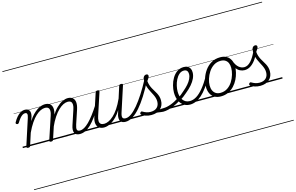

<svg xmlns="http://www.w3.org/2000/svg" viewBox="-193 -1613 4182 2717"><g transform="rotate(-15 1898.5 -255.0)"><path d="M76 15Q64 15 56.5 10Q49 5 52 -6L178 -394Q191 -433 185.5 -451Q180 -469 157 -469Q137 -469 117.5 -456.5Q98 -444 78 -419.5Q58 -395 36 -359Q30 -351 24 -348.5Q18 -346 7 -350Q-5 -354 -7 -362Q-9 -370 -4 -379Q18 -419 44.5 -450Q71 -481 101.5 -499Q132 -517 166 -517Q189 -517 205 -509.5Q221 -502 230 -487Q239 -472 240 -451Q241 -430 235 -404L213 -337Q245 -388 278 -422.5Q311 -457 343 -478.5Q375 -500 404.5 -509.5Q434 -519 460 -519Q506 -519 533 -497.5Q560 -476 565 -433.5Q570 -391 550 -329L443 -4Q439 6 433 10.5Q427 15 412 15Q400 15 392 10Q384 5 388 -6L499 -341Q513 -381 512.5 -409.5Q512 -438 496.5 -453.5Q481 -469 446 -469Q417 -469 382.5 -453Q348 -437 311.5 -403Q275 -369 237.5 -314Q200 -259 164 -181L107 -4Q104 6 97.5 10.5Q91 15 76 15ZM832 17Q803 17 784 7Q765 -3 756 -22.5Q747 -42 748.5 -69.5Q750 -97 762 -132L831 -341Q845 -381 844.5 -409.5Q844 -438 829 -453.5Q814 -469 780 -469Q751 -469 716.5 -452.5Q682 -436 644.5 -400.5Q607 -365 569.5 -308.5Q532 -252 496 -171H472Q504 -263 544.5 -328.5Q585 -394 629 -436.5Q673 -479 716 -499Q759 -519 795 -519Q839 -519 865.5 -497Q892 -475 897 -433Q902 -391 882 -329L815 -128Q798 -77 804.5 -54Q811 -31 846 -31Q856 -31 859.5 -23.5Q863 -16 861.5 -7Q860 2 852.5 9.5Q845 17 832 17ZM0 605H989V615H0ZM0 -20H989V0H0ZM0 -505H989V-500H0ZM0 -1125H989V-1115H0Z M832 17Q821 17 816.5 9.5Q812 2 813.5 -7Q815 -16 823.5 -23.5Q832 -31 847 -31Q877 -31 909.5 -49Q942 -67 979.5 -104Q1017 -141 1059.5 -197Q1102 -253 1151 -330Q1158 -341 1167 -339.5Q1176 -338 1181 -330Q1186 -322 1180 -312Q1127 -225 1081.5 -162Q1036 -99 995 -59.5Q954 -20 914 -1.5Q874 17 832 17ZM989 605V615ZM989 -20V0ZM989 -505V-500ZM989 -1125V-1115Z M1189 16Q1145 16 1116 -4.5Q1087 -25 1079.5 -66.5Q1072 -108 1093 -172L1199 -494Q1204 -506 1210 -510.5Q1216 -515 1230 -515Q1246 -515 1252.5 -509Q1259 -503 1254 -491L1147 -165Q1133 -123 1133.5 -93.5Q1134 -64 1151.5 -49Q1169 -34 1202 -34Q1232 -34 1267.5 -50Q1303 -66 1341 -101Q1379 -136 1416.5 -191.5Q1454 -247 1490 -327L1544 -496Q1548 -508 1554 -512.5Q1560 -517 1574 -517Q1591 -517 1597.5 -511.5Q1604 -506 1599 -494L1480 -128Q1463 -77 1471 -54Q1479 -31 1517 -31Q1527 -31 1531 -23.5Q1535 -16 1533.5 -7Q1532 2 1524 9.5Q1516 17 1502 17Q1476 17 1457.5 9Q1439 1 1429 -14.5Q1419 -30 1417 -52Q1415 -74 1421 -101L1442 -171Q1410 -118 1376 -82.5Q1342 -47 1309 -25.5Q1276 -4 1245.5 6Q1215 16 1189 16ZM989 605H1660V615H989ZM989 -20H1660V0H989ZM989 -505H1660V-500H989ZM989 -1125H1660V-1115H989Z M1502 17Q1491 17 1487 9.5Q1483 2 1485.5 -7Q1488 -16 1496 -23.5Q1504 -31 1517 -31Q1555 -31 1600.5 -63.5Q1646 -96 1696.5 -156.5Q1747 -217 1802 -302Q1857 -387 1913 -493Q1919 -503 1928.5 -502Q1938 -501 1944 -492Q1950 -483 1944 -470Q1886 -356 1829 -266Q1772 -176 1717 -113Q1662 -50 1608.5 -16.5Q1555 17 1502 17ZM1659 605V615ZM1659 -20V0ZM1659 -505V-500ZM1659 -1125V-1115Z M2054 17Q2037 17 2018 13.5Q1999 10 1976 7.5Q1953 5 1923 7L1950 -16Q1979 -22 2000 -25.5Q2021 -29 2038 -30Q2055 -31 2068 -31Q2077 -31 2081 -23.5Q2085 -16 2083 -7Q2081 2 2073.5 9.5Q2066 17 2054 17ZM1880 19Q1836 19 1798.5 6.5Q1761 -6 1739 -24Q1731 -32 1731 -40.5Q1731 -49 1739 -57Q1748 -66 1755 -66Q1762 -66 1773 -58Q1795 -45 1822.5 -36Q1850 -27 1881 -27Q1942 -27 1975 -59Q2008 -91 2008 -147Q2008 -174 2000.5 -199Q1993 -224 1981 -248.5Q1969 -273 1955.5 -298Q1942 -323 1930 -350.5Q1918 -378 1910.5 -409Q1903 -440 1903 -476Q1903 -516 1917.5 -535Q1932 -554 1956 -554Q1970 -554 1976.5 -546.5Q1983 -539 1983 -529Q1983 -516 1974.5 -500.5Q1966 -485 1947 -460Q1950 -427 1959 -399.5Q1968 -372 1981 -347.5Q1994 -323 2008.5 -300.5Q2023 -278 2035.5 -254Q2048 -230 2055.5 -204Q2063 -178 2063 -147Q2063 -71 2013.5 -26Q1964 19 1880 19ZM1660 605H2210V615H1660ZM1660 -20H2210V0H1660ZM1660 -505H2210V-500H1660ZM1660 -1125H2210V-1115H1660Z M2052 17Q2040 17 2036 9.5Q2032 2 2035 -7Q2038 -16 2046.5 -23.5Q2055 -31 2068 -31Q2116 -31 2176 -52.5Q2236 -74 2302 -117Q2309 -122 2315.5 -119Q2322 -116 2326 -108Q2330 -100 2329 -92Q2328 -84 2320 -79Q2269 -46 2220.5 -24.5Q2172 -3 2129.5 7Q2087 17 2052 17ZM2210 605V615ZM2210 -20V0ZM2210 -505V-500ZM2210 -1125V-1115Z M2299 -113Q2328 -129 2354.5 -149.5Q2381 -170 2404 -192Q2446 -227 2477 -262.5Q2508 -298 2525.5 -334.5Q2543 -371 2543 -406Q2543 -436 2528 -453Q2513 -470 2483 -470Q2472 -470 2467.5 -477Q2463 -484 2464.5 -494Q2466 -504 2474 -511.5Q2482 -519 2495 -519Q2530 -519 2553 -505.5Q2576 -492 2587 -469Q2598 -446 2598 -414Q2598 -371 2578 -327.5Q2558 -284 2521 -241Q2484 -198 2432 -156Q2407 -133 2378 -112Q2349 -91 2319 -73ZM2210 605H2654V615H2210ZM2210 -20H2654V0H2210ZM2210 -505H2654V-500H2210ZM2210 -1125H2654V-1115H2210Z M2445 18Q2412 18 2384 7Q2356 -4 2334.5 -24Q2313 -44 2298 -71.5Q2283 -99 2275.5 -132.5Q2268 -166 2268 -204Q2268 -253 2282 -308Q2296 -363 2324.5 -411Q2353 -459 2395.5 -489Q2438 -519 2495 -519Q2505 -519 2508.5 -511.5Q2512 -504 2510 -494Q2508 -484 2501 -477Q2494 -470 2484 -470Q2444 -470 2413.5 -443Q2383 -416 2362.5 -374.5Q2342 -333 2332 -288Q2322 -243 2322 -205Q2322 -168 2330.5 -136Q2339 -104 2356 -80.5Q2373 -57 2398 -44Q2423 -31 2456 -31Q2506 -31 2555.5 -61.5Q2605 -92 2657 -155.5Q2709 -219 2765 -316Q2769 -323 2778 -322Q2787 -321 2793 -314Q2799 -307 2795 -298Q2750 -216 2707 -156Q2664 -96 2620.5 -57.5Q2577 -19 2534 -0.5Q2491 18 2445 18ZM2654 605V615ZM2654 -20V0ZM2654 -505V-500ZM2654 -1125V-1115Z M2898 19Q2842 19 2803.5 -4.5Q2765 -28 2745.5 -70.5Q2726 -113 2726 -168Q2726 -223 2745 -284Q2764 -345 2802 -398.5Q2840 -452 2896.5 -485.5Q2953 -519 3029 -519Q3084 -519 3122 -496.5Q3160 -474 3180 -433.5Q3200 -393 3200 -339Q3200 -298 3188.5 -249.5Q3177 -201 3153.5 -153.5Q3130 -106 3093.5 -67Q3057 -28 3008.5 -4.5Q2960 19 2898 19ZM2904 -31Q2963 -31 3008 -61Q3053 -91 3082.5 -138Q3112 -185 3127 -237Q3142 -289 3142 -334Q3142 -376 3128.5 -406Q3115 -436 3088 -452.5Q3061 -469 3022 -469Q2964 -469 2919.5 -440Q2875 -411 2844.5 -364.5Q2814 -318 2798 -266.5Q2782 -215 2782 -171Q2782 -128 2796.5 -96.5Q2811 -65 2838 -48Q2865 -31 2904 -31ZM2654 605H3255V615H2654ZM2654 -20H3255V0H2654ZM2654 -505H3255V-500H2654ZM2654 -1125H3255V-1115H2654Z M3319 -253Q3284 -253 3252.5 -268.5Q3221 -284 3195 -317Q3169 -350 3150 -404Q3146 -416 3153 -423.5Q3160 -431 3170 -431.5Q3180 -432 3184 -421Q3209 -355 3245.5 -325Q3282 -295 3325 -295Q3375 -295 3421 -344.5Q3467 -394 3506 -482Q3510 -491 3517.5 -493Q3525 -495 3532 -491.5Q3539 -488 3542 -480Q3545 -472 3541 -462Q3513 -395 3478 -348.5Q3443 -302 3403 -277.5Q3363 -253 3319 -253ZM3256 605V615ZM3256 -20V0ZM3256 -505V-500ZM3256 -1125V-1115Z M3475 19Q3431 19 3393.5 6.5Q3356 -6 3334 -24Q3326 -32 3326 -40.5Q3326 -49 3334 -57Q3343 -66 3350 -66Q3357 -66 3368 -58Q3390 -45 3417.5 -36Q3445 -27 3476 -27Q3537 -27 3570 -59Q3603 -91 3603 -147Q3603 -174 3595.5 -199Q3588 -224 3576 -248.5Q3564 -273 3550.5 -298Q3537 -323 3525 -350.5Q3513 -378 3505.5 -409Q3498 -440 3498 -476Q3498 -516 3512.5 -535Q3527 -554 3551 -554Q3565 -554 3571.5 -546.5Q3578 -539 3578 -529Q3578 -516 3569.5 -500.5Q3561 -485 3542 -460Q3545 -427 3554 -399.5Q3563 -372 3576 -347.5Q3589 -323 3603.5 -300.5Q3618 -278 3630.5 -254Q3643 -230 3650.5 -204Q3658 -178 3658 -147Q3658 -71 3608.5 -26Q3559 19 3475 19ZM3255 605H3805V615H3255ZM3255 -20H3805V0H3255ZM3255 -505H3805V-500H3255ZM3255 -1125H3805V-1115H3255Z"/></g></svg>

Font: Playwrite CU Guides
Style: Regular
Weight: 400
Designer: Veronika Burian, José Scaglione
Foundry: TypeTogether
Version: Version 1.003